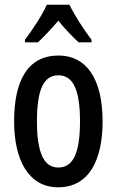

<svg xmlns="http://www.w3.org/2000/svg" viewBox="-20 -786 496 816"><path d="M275 -766H179C161 -725 121 -663 86 -617V-606H141C164 -627 197 -662 228 -698C257 -662 288 -630 314 -606H369V-617C334 -663 297 -721 275 -766ZM416 -270C416 -453 346 -550 229 -550C98 -550 40 -444 40 -270C40 -107 101 10 227 10C360 10 416 -108 416 -270ZM137 -270C137 -402 164 -466 228 -466C292 -466 320 -402 320 -270C320 -138 292 -74 228 -74C165 -74 137 -140 137 -270Z"/></svg>

Font: Noto Sans Sinhala UI ExtraCondensed Medium
Style: Regular
Weight: 500
Width: 2
Designer: Jelle Bosma - Monotype Design Team
Foundry: Monotype Imaging Inc.
Version: Version 2.006